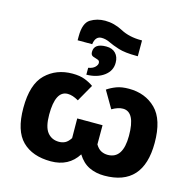

<svg xmlns="http://www.w3.org/2000/svg" viewBox="-130 -1067 1221 1209"><g transform="rotate(15 480.0 -462.0)"><path d="M408 -934Q356 -934 314 -908.5Q272 -883 272 -797V-770H367Q374 -824 415 -824Q442 -824 468.5 -811Q495 -798 537.5 -784.5Q580 -771 656 -771H664V-874H657Q580 -874 524 -904Q468 -934 408 -934ZM457 -779Q378 -779 378 -723Q378 -702 393 -696Q408 -690 423 -686Q438 -682 438 -666Q438 -653 424 -639Q410 -625 381 -620V-575Q451 -576 496 -609.5Q541 -643 540 -696Q540 -733 518.5 -756Q497 -779 457 -779ZM305 10Q422 10 480 -82Q511 -32 555 -11Q599 10 654 10Q908 10 908 -271Q908 -423 839.5 -491Q771 -559 664 -559Q616 -559 583 -546.5Q550 -534 524 -516L589 -405Q628 -428 660 -428Q740 -428 740 -272Q740 -122 641 -122Q618 -122 598 -132Q578 -142 562 -169V-294H397L398 -166Q381 -140 363 -131Q345 -122 323 -122Q276 -122 248 -156.5Q220 -191 220 -272Q220 -428 300 -428Q332 -428 371 -405L434 -516Q409 -534 376.5 -546.5Q344 -559 296 -559Q191 -559 121.5 -492Q52 -425 52 -271Q52 -122 118.5 -56Q185 10 305 10Z"/></g></svg>

Font: Noto Sans UI Extra
Style: Regular
Weight: 800
Designer: Monotype Design Team
Foundry: Monotype Imaging Inc.
Version: Version 1.901